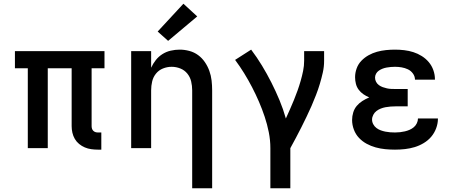

<svg xmlns="http://www.w3.org/2000/svg" viewBox="-20 -794 2440 1029"><path d="M505 8Q487 8 469 5.5Q451 3 434.5 -4Q418 -11 404 -22.5Q390 -34 381 -49.5Q372 -65 368 -82.5Q364 -100 364 -118V-428H236V0H129V-428H60V-520H540V-428H471V-118Q471 -111 473 -104.5Q475 -98 480 -93Q485 -88 491.5 -86Q498 -84 505 -84H523V8Z M1010 215V-310Q1010 -334 1004.5 -357.5Q999 -381 984 -399.5Q969 -418 946.5 -427Q924 -436 900 -436Q876 -436 853.5 -427Q831 -418 816 -399.5Q801 -381 795.5 -357.5Q790 -334 790 -310V0H683V-520H790V-431Q800 -453 815 -472Q830 -491 850.5 -504Q871 -517 895 -522.5Q919 -528 943 -528Q969 -528 995 -521Q1021 -514 1042 -498.5Q1063 -483 1078 -461Q1093 -439 1102 -414Q1111 -389 1114 -362.5Q1117 -336 1117 -310V215ZM881 -575 825 -625 963 -774 1037 -706Z M1429 215V0Q1429 -43 1420.5 -85.5Q1412 -128 1398.5 -168.5Q1385 -209 1368 -248.5Q1351 -288 1331 -326.5Q1311 -365 1288.5 -401.5Q1266 -438 1240 -473L1326 -528Q1357 -487 1384 -442.5Q1411 -398 1434.5 -351.5Q1458 -305 1478 -257Q1498 -209 1512 -159Q1523 -183 1534 -208Q1545 -233 1555.5 -258.5Q1566 -284 1575 -309.5Q1584 -335 1591.5 -361Q1599 -387 1604.5 -414Q1610 -441 1610 -468V-520H1717V-468Q1717 -436 1710 -405Q1703 -374 1694 -344Q1685 -314 1673.5 -284.5Q1662 -255 1649.5 -226Q1637 -197 1623 -168.5Q1609 -140 1595 -111.5Q1581 -83 1566 -55.5Q1551 -28 1536 0V215Z M2097 8Q2071 8 2045 5.5Q2019 3 1993.5 -4Q1968 -11 1945 -23.5Q1922 -36 1904 -55Q1886 -74 1876.5 -99.5Q1867 -125 1867 -151Q1867 -171 1873 -191Q1879 -211 1892 -226.5Q1905 -242 1922.5 -253Q1940 -264 1959 -272Q1942 -279 1927.5 -289Q1913 -299 1902.5 -313Q1892 -327 1887.5 -344.5Q1883 -362 1883 -380Q1883 -404 1891.5 -427.5Q1900 -451 1917 -468.5Q1934 -486 1955.5 -498Q1977 -510 2000.5 -516.5Q2024 -523 2048.5 -525.5Q2073 -528 2097 -528Q2122 -528 2147 -525Q2172 -522 2195.5 -514.5Q2219 -507 2240.5 -493.5Q2262 -480 2278 -461Q2294 -442 2302.5 -418Q2311 -394 2311 -369Q2311 -369 2311 -368Q2311 -367 2311 -367H2204Q2204 -367 2204 -367Q2204 -367 2204 -367Q2204 -385 2193 -400Q2182 -415 2166 -422.5Q2150 -430 2132.5 -433Q2115 -436 2097 -436Q2086 -436 2074.5 -435Q2063 -434 2052 -432Q2041 -430 2030.5 -426Q2020 -422 2010.5 -415.5Q2001 -409 1995.5 -399Q1990 -389 1990 -378Q1990 -378 1990 -378Q1990 -378 1990 -378Q1990 -366 1995.5 -355.5Q2001 -345 2010.5 -338Q2020 -331 2031 -327Q2042 -323 2053.5 -320.5Q2065 -318 2076.5 -317.5Q2088 -317 2100 -317H2165V-224H2100Q2087 -224 2073.5 -223Q2060 -222 2046.5 -219.5Q2033 -217 2020.5 -212Q2008 -207 1997.5 -199Q1987 -191 1980.5 -178.5Q1974 -166 1974 -153Q1974 -140 1980.5 -128Q1987 -116 1997.5 -108Q2008 -100 2020.5 -95.5Q2033 -91 2045.5 -88.5Q2058 -86 2071 -85Q2084 -84 2097 -84Q2111 -84 2124 -85.5Q2137 -87 2150 -90Q2163 -93 2175.5 -98.5Q2188 -104 2198 -112.5Q2208 -121 2214 -133.5Q2220 -146 2220 -159H2327Q2327 -159 2327 -158.5Q2327 -158 2327 -158Q2327 -132 2317.5 -106.5Q2308 -81 2291 -61Q2274 -41 2250.5 -27Q2227 -13 2202 -5.5Q2177 2 2150.5 5Q2124 8 2097 8Z"/></svg>

Font: Iosevka Custom SmBdEx
Style: Regular
Weight: 600
Width: 7
Monospace: yes
Designer: Belleve Invis
Foundry: Belleve Invis
Version: Version 11.2.4; ttfautohint (v1.8.4)